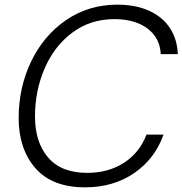

<svg xmlns="http://www.w3.org/2000/svg" viewBox="-20 -793 782 823"><path d="M60 -287Q60 -418 113.5 -529.5Q167 -641 263.5 -707Q360 -773 483 -773Q563 -773 621 -746Q679 -719 709.5 -671Q740 -623 742 -561H669Q666 -630 612.5 -670.5Q559 -711 470 -711Q368 -711 290.5 -653.5Q213 -596 171.5 -500Q130 -404 130 -294Q130 -183 186.5 -117.5Q243 -52 354 -52Q444 -52 511 -95Q578 -138 608 -216H681Q644 -112 555 -51Q466 10 345 10Q203 10 131.5 -72.5Q60 -155 60 -287Z"/></svg>

Font: Open Sauce One Light Italic
Style: Regular
Weight: 300
Italic angle: -10°
Designer: Alfredo Marco Pradil
Foundry: Creative Sauce Fz LLC
Version: Version 1.477